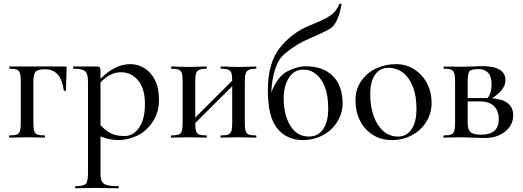

<svg xmlns="http://www.w3.org/2000/svg" viewBox="-20 -747 2840 1042"><path d="M339.8 -319.8 337.9 -255.9Q337.9 -253.9 332 -253.9Q326.2 -253.9 326.2 -255.9Q317.4 -317.9 291.7 -344.5Q266.1 -371.1 225.1 -371.1Q184.1 -371.1 172.6 -356.9Q161.1 -342.8 161.1 -303.2V-81.1Q161.1 -51.3 165.5 -36.6Q169.9 -22 182.4 -17.1Q194.8 -12.2 221.2 -12.2Q224.1 -12.2 224.1 -6.1Q224.1 0 221.2 0Q195.3 0 181.2 -1L127.9 -2L74.2 -1Q59.1 0 32.2 0Q29.3 0 29.1 -6.1Q28.8 -12.2 32.2 -12.2Q59.1 -12.2 71.5 -17.1Q84 -22 88.4 -36.4Q92.8 -50.8 92.8 -81.1V-305.2Q92.8 -335 88.4 -349.4Q84 -363.8 71.5 -368.9Q59.1 -374 33.2 -374Q30.3 -374 30 -380.1Q29.8 -386.2 33.2 -386.2H334Q339.8 -386.2 340.8 -384.5Q341.8 -382.8 341.8 -371.3Q341.8 -359.9 339.8 -319.8Z M525.4 -299.8V-67.9Q551.3 -39.1 580.6 -23.9Q609.9 -8.8 656.7 -8.8Q703.6 -8.8 735.1 -54.4Q766.6 -100.1 766.6 -182.6Q766.6 -265.1 730 -310.1Q693.4 -355 635.7 -355Q578.1 -355 525.4 -299.8ZM525.4 -6.8V193.8Q525.4 223.6 533 237.8Q540.5 252 560.5 257.6Q580.6 263.2 622.6 263.2Q624.5 263.2 624.5 269Q624.5 274.9 622.6 274.9Q586.4 274.9 566.4 273.9L491.7 272.9L431.6 273.9Q416.5 274.9 389.6 274.9Q387.7 274.9 387.7 269Q387.7 263.2 389.6 263.2Q443.8 263.2 450.7 243.7Q457.5 224.1 457.5 193.8V-305.2Q457.5 -347.2 441.7 -360.6Q425.8 -374 379.4 -374Q376.5 -374 376.5 -380.1Q376.5 -386.2 379.4 -386.2H505.4Q517.6 -386.2 521.5 -381.1Q525.4 -376 525.4 -360.8V-319.8Q604.5 -398.9 687.5 -398.9Q728.5 -398.9 763.9 -377Q799.3 -355 821 -312.7Q842.8 -270.5 842.8 -204.1Q842.8 -137.7 809.1 -86.4Q775.4 -35.2 724.9 -11Q674.3 13.2 623.5 13.2Q572.8 13.2 525.4 -6.8Z M1368.7 0Q1342.8 0 1328.6 -1L1275.4 -2L1220.2 -1Q1205.1 0 1179.2 0Q1176.3 0 1176.3 -6.1Q1176.3 -12.2 1179.2 -12.2Q1206.1 -12.2 1218.8 -17.1Q1231.4 -22 1235.8 -36.4Q1240.2 -50.8 1240.2 -81.1V-278.8L1039.6 -79.1Q1039.6 -50.3 1043.9 -36.1Q1048.3 -22 1060.8 -17.1Q1073.2 -12.2 1099.6 -12.2Q1102.5 -12.2 1102.5 -6.1Q1102.5 0 1099.6 0Q1073.7 0 1059.6 -1L1006.3 -2L952.6 -1Q937.5 0 910.6 0Q907.7 0 907.5 -6.1Q907.2 -12.2 910.6 -12.2Q937.5 -12.2 950 -17.1Q962.4 -22 966.8 -36.4Q971.2 -50.8 971.2 -81.1V-305.2Q971.2 -335 966.8 -349.4Q962.4 -363.8 950 -368.9Q937.5 -374 911.6 -374Q908.7 -374 908.4 -380.1Q908.2 -386.2 911.6 -386.2Q937.5 -386.2 952.6 -384.8L1006.3 -383.8L1060.5 -384.8Q1074.7 -385.7 1099.6 -386.2Q1102.5 -386.2 1102.5 -380.1Q1102.5 -374 1099.6 -374Q1073.7 -374 1061 -367.9Q1048.3 -361.8 1043.9 -347.4Q1039.6 -333 1039.6 -303.2V-108.9L1240.2 -309.1Q1240.2 -336.9 1235.8 -350.3Q1231.4 -363.8 1219 -368.9Q1206.5 -374 1180.2 -374Q1177.2 -374 1177.2 -380.1Q1177.2 -386.2 1180.2 -386.2Q1206.1 -386.2 1221.2 -384.8L1275.4 -383.8L1329.6 -384.8Q1343.8 -385.7 1368.7 -386.2Q1371.6 -386.2 1371.6 -380.1Q1371.6 -374 1368.7 -374Q1342.8 -374 1330.1 -367.9Q1317.4 -361.8 1313 -347.4Q1308.6 -333 1308.6 -303.2V-81.1Q1308.6 -51.3 1313 -36.6Q1317.4 -22 1329.8 -17.1Q1342.3 -12.2 1368.7 -12.2Q1371.6 -12.2 1371.6 -6.1Q1371.6 0 1368.7 0Z M1626.5 -369.1Q1574.7 -369.1 1547.1 -323.5Q1519.5 -277.8 1519.5 -215.8Q1519.5 -123 1555.9 -64.5Q1592.3 -5.9 1656.2 -5.9Q1705.6 -5.9 1733.4 -45.4Q1761.2 -85 1761.2 -156.2Q1761.2 -227.5 1743.9 -273.2Q1726.6 -318.8 1696 -344Q1665.5 -369.1 1626.5 -369.1ZM1623.5 13.2Q1537.6 13.2 1485.6 -48.8Q1433.6 -110.8 1433.6 -257.3Q1433.6 -403.8 1497.6 -485.8Q1561.5 -567.9 1660.2 -608.9L1690.4 -621.1Q1744.6 -643.1 1774.4 -663.6Q1804.2 -684.1 1822.3 -725.1Q1823.2 -728 1828.9 -727.1Q1834.5 -726.1 1833.5 -723.1Q1814 -615.2 1769.3 -590.1Q1724.6 -564.9 1658.2 -537.6Q1591.8 -510.3 1526.1 -456.1Q1460.4 -401.9 1452.1 -245.1Q1486.3 -333 1539.8 -360.1Q1593.3 -387.2 1638.2 -387.2Q1710.4 -387.2 1755.4 -358.6Q1800.3 -330.1 1819.8 -286.1Q1839.4 -242.2 1839.4 -187Q1839.4 -131.8 1809.8 -85Q1780.3 -38.1 1730.7 -12.5Q1681.2 13.2 1623.5 13.2Z M2213.1 -44.9Q2240.2 -84 2240.2 -155.5Q2240.2 -227.1 2220.7 -276.6Q2201.2 -326.2 2167 -352.5Q2132.8 -378.9 2087.4 -378.9Q2042 -378.9 2015.6 -341.6Q1989.3 -304.2 1989.3 -236.1Q1989.3 -168 2008.1 -116.5Q2026.9 -64.9 2060.5 -35.4Q2094.2 -5.9 2140.1 -5.9Q2186 -5.9 2213.1 -44.9ZM1933.6 -92.5Q1909.2 -141.1 1909.2 -202.1Q1909.2 -263.2 1941.2 -308.6Q1973.1 -354 2023.2 -376.5Q2073.2 -398.9 2129.2 -398.9Q2185.1 -398.9 2229.5 -369.9Q2273.9 -340.8 2298.1 -293.5Q2322.3 -246.1 2322.3 -188.5Q2322.3 -130.9 2292.7 -84.5Q2263.2 -38.1 2214.1 -12.5Q2165 13.2 2106.4 13.2Q2047.9 13.2 2002.9 -15.4Q1958 -43.9 1933.6 -92.5Z M2591.8 -16.1Q2687 -16.1 2687 -100.1Q2687 -145 2661.4 -170.9Q2635.7 -196.8 2581.1 -196.8H2518.1V-81.1Q2518.1 -44.9 2533 -30.5Q2547.9 -16.1 2591.8 -16.1ZM2518.1 -303.2V-214.8H2627Q2647.9 -244.1 2647.9 -288.1Q2647.9 -332 2628.9 -352.1Q2609.9 -372.1 2578.6 -372.1Q2547.4 -372.1 2532.7 -364.7Q2518.1 -357.4 2518.1 -303.2ZM2723.1 -312Q2723.1 -260.3 2650.9 -213.9Q2765.1 -204.1 2765.1 -122.1Q2765.1 -67.9 2721.4 -33Q2677.7 2 2609.9 2L2484.9 -2L2431.2 -1Q2416 0 2389.2 0Q2386.2 0 2386 -6.1Q2385.7 -12.2 2389.2 -12.2Q2416 -12.2 2428.5 -17.1Q2440.9 -22 2445.3 -36.4Q2449.7 -50.8 2449.7 -81.1V-305.2Q2449.7 -335 2445.3 -349.4Q2440.9 -363.8 2428.5 -368.9Q2416 -374 2390.1 -374Q2387.2 -374 2387 -380.1Q2386.7 -386.2 2390.1 -386.2L2484.9 -384.8L2538.1 -386.2Q2576.2 -388.2 2594.7 -388.2Q2723.1 -388.2 2723.1 -312Z"/></svg>

Font: Cormorant-Medium
Style: Regular
Weight: 500
Designer: Christian Thalmann (Catharsis Fonts)
Version: Version 3.000